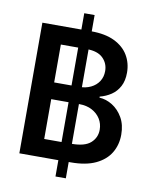

<svg xmlns="http://www.w3.org/2000/svg" viewBox="-97 -890 834 1053"><g transform="rotate(10 320.0 -363.5)"><path d="M285.6 90.8V-818.4H343.3V90.8ZM68.4 0V-727.5H341.3Q418.9 -727.5 470.5 -702.4Q522 -677.2 547.6 -634.3Q573.2 -591.3 573.2 -537.6Q573.2 -492.7 556.4 -461.2Q539.6 -429.7 511.2 -410.6Q482.9 -391.6 448.2 -382.8V-377Q485.8 -375 520.8 -353.3Q555.7 -331.5 578.4 -292.2Q601.1 -252.9 601.1 -197.3Q601.1 -141.1 574.5 -96.4Q547.9 -51.8 493.4 -25.9Q439 0 355 0ZM189 -101.1H341.3Q415 -101.1 447.5 -130.4Q480 -159.7 480 -203.6Q480 -236.8 463.4 -263.7Q446.8 -290.5 416.7 -306.6Q386.7 -322.8 345.2 -322.8H189ZM189 -416H330.6Q365.2 -416 393.3 -429.7Q421.4 -443.4 437.5 -468Q453.6 -492.7 453.6 -525.4Q453.6 -568.4 423.8 -597.7Q394 -627 333 -627H189Z"/></g></svg>

Font: Inter Cardless Tabular Medium
Style: Regular
Weight: 500
Designer: Rasmus Andersson
Foundry: rsms
Version: Version 4.000;git-4fc901f